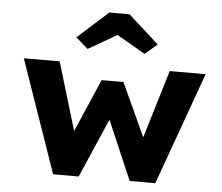

<svg xmlns="http://www.w3.org/2000/svg" viewBox="-54 -841 1044 902"><g transform="rotate(5 468.0 -390.0)"><path d="M228.6 0 44.1 -530.7 213 -531.2 318.4 -180.7 297.2 -183.3 417.2 -460.4H520L647.8 -182.8L626.5 -180.8L732.1 -530.7H901.5L710.5 0H589.6L452.4 -319.7L488.5 -320.9L349.1 0ZM338.8 -600.7 281.2 -650.3 425.5 -780H520.7L665 -650.3L607.5 -600.7L458.1 -686.9H488.1Z"/></g></svg>

Font: Lexend Exa
Style: Regular
Weight: 400
Designer: Bonnie Shaver-Troup, Thomas Jockin
Foundry: Lexend
Version: Version 1.007